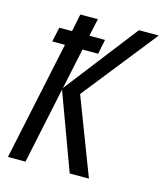

<svg xmlns="http://www.w3.org/2000/svg" viewBox="-108 -795 750 877"><g transform="rotate(15 267.0 -357.0)"><path d="M12 0H95L171 -361L304 0H395L256 -363L534 -714H440L173 -369L214 -562H288L302 -631H228L246 -714H163L146 -631H86L71 -562H131Z"/></g></svg>

Font: Noto Sans Condensed
Style: Italic
Weight: 400
Width: 3
Italic angle: -12°
Designer: Monotype Design Team
Foundry: Monotype Imaging Inc.
Version: Version 2.013